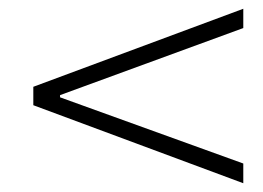

<svg xmlns="http://www.w3.org/2000/svg" viewBox="-20 -582 599 438"><path d="M56 -342V-384L535 -562V-518L117 -365V-360L535 -209V-164Z"/></svg>

Font: Nebula Sans Light
Style: Regular
Weight: 300
Italic angle: -9°
Designer: Paul D. Hunt for Adobe (as Source Sans)
Foundry: Nebula Entertainment & Broadcasting LLC
Version: Version 1.010